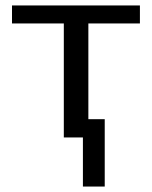

<svg xmlns="http://www.w3.org/2000/svg" viewBox="-20 -504 557 704"><path d="M284 180V0H214V-418H24V-484H493V-418H304V-67H364V180Z"/></svg>

Font: Play
Style: Regular
Weight: 400
Designer: Jonas Hecksher (Cyrillic expansion: Cyreal)
Foundry: Jonas Hecksher, Playtype, e-types AS
Version: Version 2.101; ttfautohint (v1.5.65-e2d9)